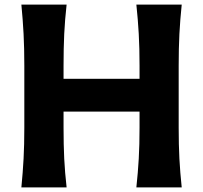

<svg xmlns="http://www.w3.org/2000/svg" viewBox="-20 -809 876 829"><path d="M72.3 0Q78.6 -64 81.8 -123.8Q85 -183.6 85 -257.8V-524.9Q85 -601.1 81.8 -662.4Q78.6 -723.6 72.3 -789.1H267.6Q260.3 -723.6 257.3 -662.4Q254.4 -601.1 254.4 -524.9V-468.8H582.5V-524.9Q582.5 -601.1 579.1 -662.4Q575.7 -723.6 568.8 -789.1H764.6Q757.8 -723.6 754.6 -662.4Q751.5 -601.1 751.5 -524.9V-257.8Q751.5 -183.6 754.6 -123.8Q757.8 -64 764.6 0H568.8Q575.7 -64 579.1 -123.8Q582.5 -183.6 582.5 -257.8V-327.1H254.4V-257.8Q254.4 -183.6 257.3 -123.8Q260.3 -64 267.6 0Z"/></svg>

Font: Pinar-DS3-FD Bold
Style: Regular
Weight: 700
Designer: Amin Abedi
Version: Version 3.000